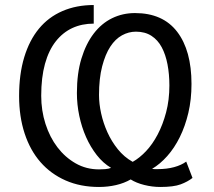

<svg xmlns="http://www.w3.org/2000/svg" viewBox="-20 -732 851 764"><path d="M353 -638Q306 -638 268 -620.5Q230 -603 202 -567.5Q174 -532 159 -478Q144 -424 144 -351Q144 -292 161 -239Q178 -186 208.5 -146Q239 -106 281 -82Q323 -58 374 -58Q385 -58 398.5 -59Q412 -60 422 -64Q390 -83 365 -115Q340 -147 322.5 -186.5Q305 -226 295.5 -271Q286 -316 286 -362Q286 -440 304 -499Q322 -558 353 -598.5Q384 -639 426 -659.5Q468 -680 517 -680Q628 -680 685 -605.5Q742 -531 742 -398Q742 -336 729.5 -283Q717 -230 695.5 -186.5Q674 -143 645.5 -111Q617 -79 585 -60Q590 -59 595.5 -59Q601 -59 606 -59Q644 -59 673 -67Q702 -75 721 -89L746 -24Q727 -9 699 1.5Q671 12 618 12Q586 12 554 4Q522 -4 500 -18Q474 -3 441.5 4.5Q409 12 374 12Q300 12 241 -14Q182 -40 141 -87Q100 -134 78 -201Q56 -268 56 -350Q56 -437 76.5 -504.5Q97 -572 135 -618Q173 -664 228.5 -688Q284 -712 353 -712ZM374 -354Q374 -319 382.5 -280.5Q391 -242 407.5 -205.5Q424 -169 449 -138Q474 -107 508 -88Q535 -103 561 -130.5Q587 -158 607.5 -197Q628 -236 641 -285Q654 -334 654 -392Q654 -437 646.5 -476Q639 -515 623.5 -544Q608 -573 582.5 -589.5Q557 -606 521 -606Q492 -606 465.5 -591.5Q439 -577 419 -546.5Q399 -516 386.5 -468Q374 -420 374 -354Z"/></svg>

Font: PTSans
Style: Regular
Weight: 400
Designer: A.Korolkova, O.Umpeleva, V.Yefimov
Foundry: ParaType Ltd
Version: Version 2.003W OFL